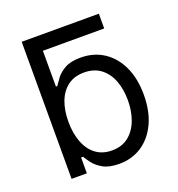

<svg xmlns="http://www.w3.org/2000/svg" viewBox="-133 -837 887 957"><g transform="rotate(-20 310.5 -358.0)"><path d="M497.1 -727.1V-648.9H171.9V-459H179.2Q188.5 -473.1 204.8 -495.4Q221.2 -517.6 252.2 -535.2Q283.2 -552.7 336.4 -552.7Q405.3 -552.7 458 -518.3Q510.7 -483.9 540.3 -420.7Q569.8 -357.4 569.8 -271.5Q569.8 -185.1 540.3 -121.6Q510.7 -58.1 458.5 -23.4Q406.2 11.2 337.9 11.2Q285.2 11.2 253.7 -6.3Q222.2 -23.9 205.1 -46.4Q188 -68.8 179.2 -84H168.9V0H87.9V-727.1ZM170.4 -272.9Q170.4 -210.9 188.5 -163.8Q206.5 -116.7 241.5 -90.3Q276.4 -64 326.7 -64Q379.4 -64 414.6 -91.8Q449.7 -119.6 467.8 -167Q485.8 -214.4 485.8 -272.9Q485.8 -330.6 468.3 -376.7Q450.7 -422.9 415.3 -450Q379.9 -477.1 326.7 -477.1Q275.4 -477.1 240.7 -451.4Q206.1 -425.8 188.2 -379.9Q170.4 -334 170.4 -272.9Z"/></g></svg>

Font: Sahel VF Regular
Style: Regular
Weight: 400
Foundry: Saber Rastikerdar (saber.rastikerdar@gmail.com)
Version: Version 3.4.0